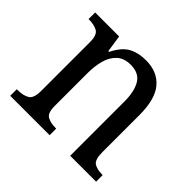

<svg xmlns="http://www.w3.org/2000/svg" viewBox="-134 -705 865 865"><g transform="rotate(45 298.5 -273.0)"><path d="M25 0V-42H33Q64 -42 86 -54Q108 -66 108 -114V-426Q108 -471 86.5 -482.5Q65 -494 35 -494H30V-536H183L195 -455H200Q227 -509 262 -527.5Q297 -546 344 -546Q417 -546 457.5 -499Q498 -452 498 -350V-114Q498 -66 517 -54Q536 -42 567 -42H572V0H407V-346Q407 -410 385 -446.5Q363 -483 310 -483Q268 -483 243.5 -460Q219 -437 209 -400Q199 -363 199 -320V-109Q199 -64 220 -53Q241 -42 271 -42H276V0Z"/></g></svg>

Font: Noto Serif Tamil SemiCondensed
Style: Regular
Weight: 400
Width: 4
Designer: Indian Type Foundry, Tom Grace, and the Monotype Design Team
Foundry: Monotype Imaging Inc.
Version: Version 2.004; ttfautohint (v1.8.4.7-5d5b)